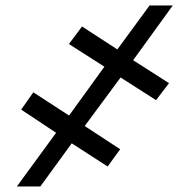

<svg xmlns="http://www.w3.org/2000/svg" viewBox="-20 -675 668 695"><path d="M416.5 -394.5 286.6 -218.8 415 -134.8 369.6 -72.3 239.7 -156.2 126 0H41L183.1 -194.3L56.6 -278.3L100.6 -340.8L230 -256.8L357.9 -433.6L229.5 -515.6L276.9 -579.1L404.8 -496.1L521.5 -655.3H605.5L461.9 -457L591.8 -374L544.9 -312.5Z"/></svg>

Font: Inter 16pt
Style: Italic
Weight: 400
Italic angle: -9.3988°
Version: Version 4.001;git-66647c0bb